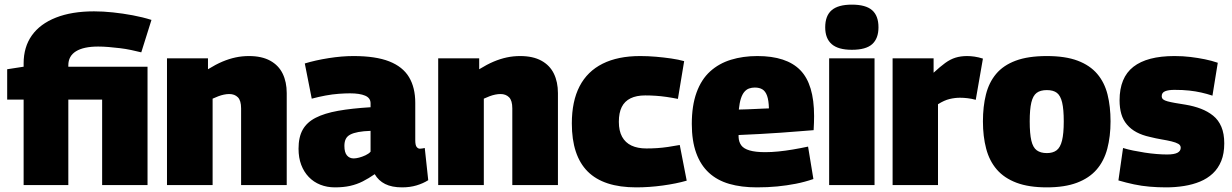

<svg xmlns="http://www.w3.org/2000/svg" viewBox="-20 -799 5320 829"><path d="M82 0V-369H11V-500L82 -511V-525Q82 -596 117.5 -646Q153 -696 221.5 -723Q290 -750 386 -750Q425 -750 467.5 -745.5Q510 -741 553 -733Q596 -725 634 -713L590 -573Q570 -578 546.5 -583Q523 -588 498 -591Q473 -594 449 -596Q425 -598 404 -598Q341 -598 308 -577.5Q275 -557 275 -517V-511H617V0H421V-369H275V0Z M701 0V-547H878V-500Q912 -521 940.5 -533Q969 -545 997 -551Q1025 -557 1055 -557Q1110 -557 1146.5 -537Q1183 -517 1200.5 -481Q1218 -445 1218 -397V0H1021V-331Q1021 -365 1007 -379Q993 -393 970 -393Q959 -393 947 -390.5Q935 -388 923 -383.5Q911 -379 898 -373V0Z M1269 -157Q1269 -207 1287 -239Q1305 -271 1343 -290.5Q1381 -310 1439.5 -320.5Q1498 -331 1580 -336V-353Q1580 -376 1556.5 -386Q1533 -396 1491 -396Q1470 -396 1442.5 -394Q1415 -392 1385.5 -386.5Q1356 -381 1326 -373L1296 -525Q1342 -539 1399 -548Q1456 -557 1506 -557Q1602 -557 1660.5 -534Q1719 -511 1746 -466Q1773 -421 1773 -355V-194Q1773 -172 1779 -164.5Q1785 -157 1793 -157Q1798 -157 1803.5 -158Q1809 -159 1814 -160L1829 -21Q1807 -7 1778.5 1.5Q1750 10 1716 10Q1672 10 1643 -4.5Q1614 -19 1598 -47Q1572 -29 1546.5 -16Q1521 -3 1492 3.5Q1463 10 1426 10Q1392 10 1363 -1.5Q1334 -13 1313 -35Q1292 -57 1280.5 -87.5Q1269 -118 1269 -157ZM1467 -169Q1467 -141 1478 -128Q1489 -115 1507 -115Q1517 -115 1530.5 -118.5Q1544 -122 1558 -128.5Q1572 -135 1580 -144V-234Q1549 -233 1527.5 -229Q1506 -225 1492.5 -218Q1479 -211 1473 -199Q1467 -187 1467 -169Z M1872 0V-547H2049V-500Q2083 -521 2111.5 -533Q2140 -545 2168 -551Q2196 -557 2226 -557Q2281 -557 2317.5 -537Q2354 -517 2371.5 -481Q2389 -445 2389 -397V0H2192V-331Q2192 -365 2178 -379Q2164 -393 2141 -393Q2130 -393 2118 -390.5Q2106 -388 2094 -383.5Q2082 -379 2069 -373V0Z M2449 -266Q2449 -362 2482.5 -426.5Q2516 -491 2582 -524Q2648 -557 2744 -557Q2778 -557 2812.5 -554Q2847 -551 2878 -546.5Q2909 -542 2934 -535L2907 -372Q2882 -377 2858 -380.5Q2834 -384 2811 -385.5Q2788 -387 2766 -387Q2728 -387 2702.5 -374.5Q2677 -362 2664.5 -337Q2652 -312 2652 -273Q2652 -234 2666 -208.5Q2680 -183 2706.5 -170.5Q2733 -158 2771 -158Q2795 -158 2817.5 -159.5Q2840 -161 2864 -164.5Q2888 -168 2915 -173L2945 -19Q2900 -6 2841.5 2Q2783 10 2727 10Q2586 10 2517.5 -58.5Q2449 -127 2449 -266Z M3248 10Q3181 10 3129 -5Q3077 -20 3041 -53Q3005 -86 2986 -138.5Q2967 -191 2967 -264Q2967 -343 2987.5 -399.5Q3008 -456 3046 -490.5Q3084 -525 3136 -541Q3188 -557 3250 -557Q3376 -557 3435.5 -496Q3495 -435 3495 -298Q3495 -287 3494.5 -269.5Q3494 -252 3493 -237Q3466 -235 3429.5 -232Q3393 -229 3350.5 -226Q3308 -223 3262 -220.5Q3216 -218 3169 -216Q3169 -214 3169 -212Q3169 -210 3169 -207Q3170 -186 3180.5 -171.5Q3191 -157 3216.5 -149.5Q3242 -142 3284 -142Q3311 -142 3341 -145Q3371 -148 3403.5 -153.5Q3436 -159 3469 -166L3492 -26Q3454 -13 3415.5 -5.5Q3377 2 3336 6Q3295 10 3248 10ZM3170 -326Q3188 -326 3206 -327Q3224 -328 3241.5 -328.5Q3259 -329 3274 -330Q3289 -331 3300 -331Q3299 -366 3292 -385.5Q3285 -405 3272 -413Q3259 -421 3239 -421Q3226 -421 3214.5 -417Q3203 -413 3194 -402.5Q3185 -392 3179 -373.5Q3173 -355 3170 -326Z M3658 -584Q3599 -584 3571 -608.5Q3543 -633 3543 -681Q3543 -731 3571 -755Q3599 -779 3658 -779Q3718 -779 3745.5 -755Q3773 -731 3773 -681Q3773 -633 3746 -608.5Q3719 -584 3658 -584ZM3560 0V-547H3756V0Z M4011 -547V-485Q4039 -511 4061 -527Q4083 -543 4105.5 -550Q4128 -557 4156 -557Q4171 -557 4188 -554.5Q4205 -552 4224 -546L4193 -368Q4175 -373 4157.5 -375Q4140 -377 4125 -377Q4103 -377 4080 -371.5Q4057 -366 4030 -349V0H3834V-547Z M4224 -275Q4224 -339 4237 -391Q4250 -443 4281 -480Q4312 -517 4365.5 -537Q4419 -557 4500 -557Q4580 -557 4633 -537Q4686 -517 4717.5 -480Q4749 -443 4762 -391Q4775 -339 4775 -275Q4775 -210 4761 -157Q4747 -104 4715 -67Q4683 -30 4630 -10Q4577 10 4500 10Q4422 10 4369 -10Q4316 -30 4284 -67Q4252 -104 4238 -157Q4224 -210 4224 -275ZM4426 -275Q4426 -222 4433 -192Q4440 -162 4456.5 -150Q4473 -138 4500 -138Q4526 -138 4542 -150Q4558 -162 4565.5 -192Q4573 -222 4573 -275Q4573 -327 4566 -356.5Q4559 -386 4543.5 -398Q4528 -410 4500 -410Q4472 -410 4456 -398Q4440 -386 4433 -356.5Q4426 -327 4426 -275Z M4809 -20 4829 -160Q4848 -154 4872.5 -149Q4897 -144 4923 -140Q4949 -136 4974 -134Q4999 -132 5019 -132Q5050 -132 5064 -139.5Q5078 -147 5078 -161Q5078 -172 5067.5 -178Q5057 -184 5038.5 -188.5Q5020 -193 4996 -197Q4972 -201 4944 -208Q4912 -215 4887.5 -228Q4863 -241 4846 -261Q4829 -281 4821.5 -307Q4814 -333 4814 -366Q4814 -464 4873.5 -510.5Q4933 -557 5051 -557Q5088 -557 5120.5 -553Q5153 -549 5182.5 -543Q5212 -537 5238 -528L5215 -386Q5191 -394 5166.5 -399.5Q5142 -405 5114.5 -408Q5087 -411 5051 -411Q5025 -411 5010.5 -405Q4996 -399 4996 -384Q4996 -375 5002 -370Q5008 -365 5021 -361.5Q5034 -358 5053.5 -354.5Q5073 -351 5099 -347Q5135 -341 5165 -329.5Q5195 -318 5218 -299.5Q5241 -281 5253.5 -251.5Q5266 -222 5266 -180Q5266 -136 5253 -104Q5240 -72 5216.5 -50Q5193 -28 5161.5 -15Q5130 -2 5092.5 4Q5055 10 5015 10Q4979 10 4944 7Q4909 4 4876 -3Q4843 -10 4809 -20Z"/></svg>

Font: Georama ExtraBold
Style: Regular
Weight: 800
Designer: Jean-Baptiste Levee
Foundry: Production Type
Version: Version 1.001